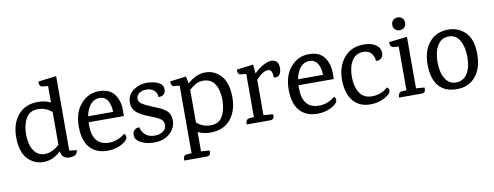

<svg xmlns="http://www.w3.org/2000/svg" viewBox="-71 -1080 4299 1672"><g transform="rotate(-10 2078.0 -244.0)"><path d="M538 -37Q536 15 467.5 15Q399 15 390 -52Q319 15 236.5 15Q154 15 97 -46Q40 -107 38 -231Q36 -355 99 -432Q162 -509 279 -509Q338 -509 389 -485V-630L340 -635Q310 -638 313 -683L473 -703V-44ZM389 -111V-400Q337 -447 265 -447Q193 -447 160 -389.5Q127 -332 127 -246Q127 -160 161.5 -106Q196 -52 260 -52Q324 -52 389 -111Z M994 -258H682Q681 -250 681 -233Q681 -52 829 -52Q903 -52 969 -105Q983 -96 983 -75Q983 -45 928.5 -15Q874 15 802 15Q704 15 647.5 -47Q591 -109 591 -235Q591 -361 656.5 -435Q722 -509 816 -509Q910 -509 952.5 -451Q995 -393 994 -309ZM687 -310H908Q906 -377 881.5 -413.5Q857 -450 811 -450Q765 -450 732.5 -413.5Q700 -377 687 -310Z M1210 15Q1146 14 1097 -11.5Q1048 -37 1049 -82Q1049 -109 1066.5 -124Q1084 -139 1109 -138Q1118 -95 1149 -69.5Q1180 -44 1226 -43.5Q1272 -43 1302 -63Q1332 -83 1333 -118Q1334 -153 1310 -171Q1286 -189 1238 -207.5Q1190 -226 1168 -236Q1146 -246 1119 -264Q1065 -300 1065.5 -366Q1066 -432 1120 -470.5Q1174 -509 1237.5 -508.5Q1301 -508 1342.5 -487Q1384 -466 1383 -424Q1383 -394 1363.5 -380Q1344 -366 1319 -369Q1320 -404 1295 -427Q1270 -450 1229.5 -451Q1189 -452 1163 -433.5Q1137 -415 1136.5 -386Q1136 -357 1165 -338Q1194 -319 1247 -298Q1300 -277 1320 -267.5Q1340 -258 1364 -240Q1407 -209 1407 -145Q1407 -81 1353.5 -32.5Q1300 16 1210 15Z M1444 208Q1444 166 1479 166L1518 163V-434L1468 -439Q1443 -442 1443 -485L1586 -503L1598 -439Q1676 -509 1756.5 -509Q1837 -509 1893.5 -448.5Q1950 -388 1952.5 -263.5Q1955 -139 1892 -62Q1829 15 1712 15Q1652 15 1602 -9V161L1677 167Q1682 215 1644 215H1444ZM1726 -441Q1692 -441 1664.5 -427Q1637 -413 1602 -383V-94Q1654 -47 1726 -47Q1798 -47 1830.5 -104Q1863 -161 1863 -248Q1863 -335 1829.5 -388Q1796 -441 1726 -441Z M2384 -370Q2369 -358 2338 -361Q2338 -434 2300 -434Q2252 -434 2192 -367V-54L2276 -48Q2281 0 2243 0H2034V-8Q2034 -18 2039 -30Q2046 -48 2069 -50L2107 -52V-434L2056 -439Q2032 -442 2032 -485L2180 -504L2187 -426H2190Q2219 -458 2263.5 -483.5Q2308 -509 2337.5 -509Q2367 -509 2386 -493Q2405 -477 2405 -435Q2405 -393 2384 -370Z M2850 -258H2538Q2537 -250 2537 -233Q2537 -52 2685 -52Q2759 -52 2825 -105Q2839 -96 2839 -75Q2839 -45 2784.5 -15Q2730 15 2658 15Q2560 15 2503.5 -47Q2447 -109 2447 -235Q2447 -361 2512.5 -435Q2578 -509 2672 -509Q2766 -509 2808.5 -451Q2851 -393 2850 -309ZM2543 -310H2764Q2762 -377 2737.5 -413.5Q2713 -450 2667 -450Q2621 -450 2588.5 -413.5Q2556 -377 2543 -310Z M3158 -509Q3225 -509 3264.5 -481.5Q3304 -454 3304 -408Q3304 -376 3284.5 -361.5Q3265 -347 3239 -349Q3238 -388 3214.5 -417Q3191 -446 3143 -446Q3077 -446 3042.5 -391Q3008 -336 3008 -249.5Q3008 -163 3043 -107.5Q3078 -52 3154 -52Q3230 -52 3294 -105Q3310 -95 3310 -75Q3310 -45 3252.5 -15Q3195 15 3127 15Q3029 15 2974.5 -51.5Q2920 -118 2919 -236Q2918 -354 2982 -431.5Q3046 -509 3158 -509Z M3582 0H3382V-8Q3382 -18 3387 -30Q3394 -48 3417 -50L3456 -52V-438L3408 -443Q3380 -446 3380 -491L3541 -509V-54L3615 -48Q3620 0 3582 0ZM3531 -592.5Q3515 -577 3490 -577Q3465 -577 3449 -592.5Q3433 -608 3433 -633Q3433 -658 3449 -674Q3465 -690 3490 -690Q3515 -690 3531 -674Q3547 -658 3547 -633Q3547 -608 3531 -592.5Z M3799.5 -392.5Q3765 -336 3765 -245Q3765 -154 3799 -98.5Q3833 -43 3896 -43.5Q3959 -44 3994 -98.5Q4029 -153 4029 -243.5Q4029 -334 3996 -392Q3963 -450 3898.5 -449.5Q3834 -449 3799.5 -392.5ZM3905 -509Q3995 -509 4056 -448Q4117 -387 4118 -259.5Q4119 -132 4058 -58.5Q3997 15 3891.5 15Q3786 15 3731.5 -49.5Q3677 -114 3676 -237Q3675 -360 3736.5 -434.5Q3798 -509 3905 -509Z"/></g></svg>

Font: Karma Medium
Style: Regular
Weight: 500
Designer: Joana Correia
Foundry: Indian Type Foundry
Version: Version 1.202;PS 1.0;hotconv 1.0.78;makeotf.lib2.5.61930; tt